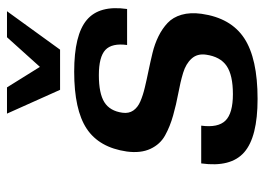

<svg xmlns="http://www.w3.org/2000/svg" viewBox="-123 -617 750 544"><g transform="rotate(-90 252.0 -345.0)"><path d="M204.6 -373Q202.1 -355 210.9 -342.3Q219.7 -329.6 236.8 -322.3Q253.9 -314.9 276.4 -309.6Q298.8 -304.2 324 -299.1Q349.1 -293.9 374.3 -287.8Q399.4 -281.7 421.1 -271Q442.9 -260.3 459 -245.1Q475.1 -230 482.2 -205.6Q489.3 -181.2 484.9 -148.9Q473.1 -65.9 415.8 -28.1Q358.4 9.8 243.7 9.8Q135.7 9.8 92.5 -28.1Q49.3 -65.9 61 -149.9H168Q161.6 -102.1 182.4 -81.1Q203.1 -60.1 257.3 -60.1Q311 -60.1 337.2 -77.9Q363.3 -95.7 369.1 -136.2Q372.6 -161.1 357.9 -177.2Q343.3 -193.4 317.4 -201.2Q291.5 -209 259.8 -214.8Q228 -220.7 196.8 -229.5Q165.5 -238.3 140.4 -252.2Q115.2 -266.1 102.3 -293.7Q89.4 -321.3 94.7 -360.8Q106 -439 159.4 -474.4Q212.9 -509.8 320.8 -509.8Q425.3 -509.8 467.5 -474.1Q509.8 -438.5 498.5 -359.9H396.5Q402.3 -402.8 382.6 -421.4Q362.8 -439.9 311 -439.9Q259.3 -439.9 234.4 -424.3Q209.5 -408.7 204.6 -373ZM492.2 -700.2 383.3 -549.8H269.5L202.1 -700.2H276.4L334.5 -606.9L418.5 -700.2Z"/></g></svg>

Font: Fivo Sans Med
Style: Regular
Weight: 450
Designer: Alexander Slobzheninov
Foundry: Alexander Slobzheninov
Version: 1.0